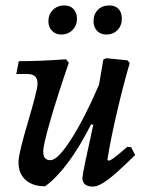

<svg xmlns="http://www.w3.org/2000/svg" viewBox="-20 -674 537 706"><path d="M477 -104Q410 -38 376.5 -13Q343 12 322 12Q283 12 283 -20Q283 -35 323 -215L315 -217Q231 -51 146 11Q100 11 74 -12.5Q48 -36 48 -77Q48 -110 86 -236Q98 -277 108 -315Q118 -353 118 -367Q118 -385 108.5 -393.5Q99 -402 78 -402H40L49 -449Q125 -449 223 -456L233 -443Q192 -324 165.5 -232.5Q139 -141 139 -117Q139 -100 145.5 -92.5Q152 -85 166 -85Q192 -85 241 -161Q290 -237 344 -362L360 -455L371 -460L449 -452L457 -442Q434 -364 410.5 -263.5Q387 -163 375 -87L379 -83Q386 -84 398 -92.5Q410 -101 448 -134L462 -133ZM158 -596Q158 -621 174.5 -637.5Q191 -654 217 -654Q238 -654 250.5 -640.5Q263 -627 263 -605Q263 -580 246.5 -563.5Q230 -547 205 -547Q185 -547 171.5 -560.5Q158 -574 158 -596ZM324 -596Q324 -622 340 -638Q356 -654 382 -654Q404 -654 416 -641Q428 -628 428 -605Q428 -580 412 -563.5Q396 -547 371 -547Q350 -547 337 -560.5Q324 -574 324 -596Z"/></svg>

Font: Alegreya Medium
Style: Italic
Weight: 500
Italic angle: -7°
Designer: Juan Pablo del Peral
Foundry: Huerta Tipografica
Version: Version 2.008; ttfautohint (v1.8)